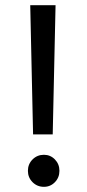

<svg xmlns="http://www.w3.org/2000/svg" viewBox="-20 -717 338 743"><path d="M195 -697 184 -197H108L97 -697ZM150 6Q124 6 106 -12Q88 -30 88 -56Q88 -82 106 -100Q124 -118 150 -118Q175 -118 192.5 -100Q210 -82 210 -56Q210 -30 192.5 -12Q175 6 150 6Z"/></svg>

Font: MSTAGE
Style: Regular
Weight: 400
Designer: Ninad Kale (Devanagari), Jonny Pinhorn (Latin)
Foundry: Indian Type Foundry
Version: 4.004